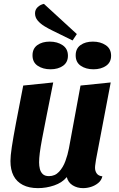

<svg xmlns="http://www.w3.org/2000/svg" viewBox="-20 -952 613 992"><path d="M176 20Q130 20 98 3.5Q66 -13 50 -44Q34 -75 34 -120Q34 -146 41 -192.5Q48 -239 62.5 -316Q77 -393 100 -510L255 -526Q234 -421 220 -350.5Q206 -280 197.5 -235Q189 -190 185.5 -161.5Q182 -133 182 -113Q182 -95 186 -79Q190 -63 201 -52.5Q212 -42 233 -42Q264 -42 285 -64.5Q306 -87 318 -120Q330 -153 336 -185L396 -510L552 -526L476 -127Q475 -118 473 -106Q471 -94 471 -85Q471 -68 480 -55.5Q489 -43 509 -41Q504 -20 487.5 -6.5Q471 7 450.5 13.5Q430 20 409 20Q379 20 355.5 5.5Q332 -9 325 -37Q301 -8 260 6Q219 20 176 20ZM355 -743 253 -793Q232 -803 210.5 -816Q189 -829 175 -845.5Q161 -862 161 -883Q161 -902 174.5 -915Q188 -928 207 -932L377 -776ZM241 -594Q202 -594 175 -612Q148 -630 148 -666Q148 -701 173 -719Q198 -737 237 -737Q276 -737 303.5 -718.5Q331 -700 331 -664Q331 -630 305.5 -612Q280 -594 241 -594ZM463 -594Q424 -594 397.5 -612Q371 -630 371 -666Q371 -701 396 -719Q421 -737 460 -737Q499 -737 526.5 -718.5Q554 -700 554 -664Q554 -630 528 -612Q502 -594 463 -594Z"/></svg>

Font: Sansita Swashed Light SemiBold
Style: Regular
Weight: 600
Version: Version 1.003